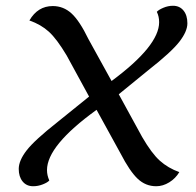

<svg xmlns="http://www.w3.org/2000/svg" viewBox="-20 -621 680 666"><path d="M95 25Q72 25 58.5 8.5Q45 -8 45 -35Q45 -64 72.5 -99.5Q100 -135 180 -198L289 -286L211 -429Q177 -486 149.5 -511Q122 -536 82 -550Q111 -600 163 -600Q200 -600 228 -574.5Q256 -549 287 -485L367 -340Q532 -462 532 -544Q532 -564 524 -580Q530 -587 546.5 -594Q563 -601 580 -601Q603 -601 616.5 -584.5Q630 -568 630 -540Q630 -512 602 -476Q574 -440 495 -378L392 -294L473 -146Q506 -89 534.5 -63.5Q563 -38 602 -24Q589 -2 567 11.5Q545 25 522 25Q485 25 457.5 -1Q430 -27 398 -89L315 -240Q143 -116 143 -31Q143 -13 151 5Q145 12 128.5 18.5Q112 25 95 25Z"/></svg>

Font: Lemonada Light
Style: Regular
Weight: 300
Designer: Mohamed Gaber (Arabic), Eduardo Tunni (Latin)
Foundry: Kief Type Foundry
Version: Version 4.004